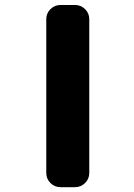

<svg xmlns="http://www.w3.org/2000/svg" viewBox="-20 -776 540 776"><path d="M224.6 -19.5Q201.2 -19.5 184.1 -36.1Q167 -52.7 167 -77.1V-698.2Q167 -722.7 184.1 -739.3Q201.2 -755.9 224.6 -755.9H283.2Q306.6 -755.9 323.7 -739.3Q340.8 -722.7 340.8 -698.2V-77.1Q340.8 -52.7 323.7 -36.1Q306.6 -19.5 283.2 -19.5Z"/></svg>

Font: Rounded Mgen+ 1mn bold
Style: Bold
Weight: 700
Designer: [Source Han Sans]
Ryoko NISHIZUKA  (kana & ideographs); Paul D. Hunt (Latin, Greek & Cyrillic); Wenlong ZHANG  (bopomofo
Version: Version 1.059.20150602